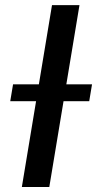

<svg xmlns="http://www.w3.org/2000/svg" viewBox="-20 -748 388 768"><path d="M297.9 -727.5 177.2 0H67.4L188 -727.5ZM21 -343.3 32.2 -410.6H348.1L336.9 -343.3Z"/></svg>

Font: Inter 24pt Medium
Style: Italic
Weight: 500
Italic angle: -9.3988°
Designer: Rasmus Andersson
Foundry: rsms
Version: Version 4.001;git-66647c0bb